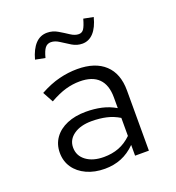

<svg xmlns="http://www.w3.org/2000/svg" viewBox="-132 -824 864 941"><g transform="rotate(-20 300.0 -354.0)"><path d="M256 10Q203 10 161.5 -9Q120 -28 97 -61.5Q74 -95 74 -139Q74 -183 97.5 -216Q121 -249 163.5 -267Q206 -285 262 -285Q306 -285 344 -276.5Q382 -268 416 -248V-304Q416 -369 383 -402Q350 -435 285 -435Q248 -435 211 -424.5Q174 -414 128 -388L98 -443Q151 -472 199 -484Q247 -496 294 -496Q387 -496 437.5 -449Q488 -402 488 -314V0H416V-56Q382 -22 342.5 -6Q303 10 256 10ZM144 -141Q144 -98 179 -72Q214 -46 271 -46Q314 -46 349.5 -59.5Q385 -73 416 -103V-197Q385 -216 350 -224Q315 -232 273 -232Q215 -232 179.5 -207Q144 -182 144 -141ZM167 -600 116 -610Q130 -661 155 -687.5Q180 -714 216 -714Q245 -714 270.5 -699Q296 -684 318.5 -669Q341 -654 361 -654Q378 -654 387.5 -668Q397 -682 407 -718L458 -708Q445 -657 420.5 -630.5Q396 -604 362 -604Q334 -604 309 -619Q284 -634 261.5 -649Q239 -664 218 -664Q199 -664 187.5 -649.5Q176 -635 167 -600Z"/></g></svg>

Font: Red Hat Mono
Style: Regular
Weight: 400
Designer: Pentagram, MCKL
Foundry: Pentagram, MCKL
Version: Version 1.023